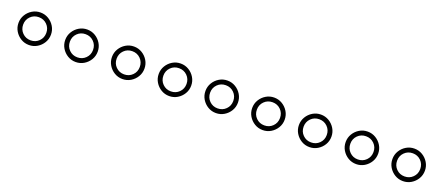

<svg xmlns="http://www.w3.org/2000/svg" viewBox="35 -1152 3529 1544"><g transform="rotate(20 1800.0 -380.0)"><path d="M80 -380Q80 -342 99 -310.5Q118 -279 149.5 -260Q181 -241 219 -241Q257 -241 288.5 -260Q320 -279 339 -310.5Q358 -342 358 -380Q358 -418 339 -449.5Q320 -481 288.5 -500Q257 -519 219 -519Q181 -519 149.5 -500Q118 -481 99 -449.5Q80 -418 80 -380ZM120 -380Q120 -422 148.5 -450.5Q177 -479 219 -479Q261 -479 289.5 -450.5Q318 -422 318 -380Q318 -338 289.5 -309.5Q261 -281 219 -281Q177 -281 148.5 -309.5Q120 -338 120 -380Z M480 -380Q480 -342 499 -310.5Q518 -279 549.5 -260Q581 -241 619 -241Q657 -241 688.5 -260Q720 -279 739 -310.5Q758 -342 758 -380Q758 -418 739 -449.5Q720 -481 688.5 -500Q657 -519 619 -519Q581 -519 549.5 -500Q518 -481 499 -449.5Q480 -418 480 -380ZM520 -380Q520 -422 548.5 -450.5Q577 -479 619 -479Q661 -479 689.5 -450.5Q718 -422 718 -380Q718 -338 689.5 -309.5Q661 -281 619 -281Q577 -281 548.5 -309.5Q520 -338 520 -380Z M880 -380Q880 -342 899 -310.5Q918 -279 949.5 -260Q981 -241 1019 -241Q1057 -241 1088.5 -260Q1120 -279 1139 -310.5Q1158 -342 1158 -380Q1158 -418 1139 -449.5Q1120 -481 1088.5 -500Q1057 -519 1019 -519Q981 -519 949.5 -500Q918 -481 899 -449.5Q880 -418 880 -380ZM920 -380Q920 -422 948.5 -450.5Q977 -479 1019 -479Q1061 -479 1089.5 -450.5Q1118 -422 1118 -380Q1118 -338 1089.5 -309.5Q1061 -281 1019 -281Q977 -281 948.5 -309.5Q920 -338 920 -380Z M1280 -380Q1280 -342 1299 -310.5Q1318 -279 1349.5 -260Q1381 -241 1419 -241Q1457 -241 1488.5 -260Q1520 -279 1539 -310.5Q1558 -342 1558 -380Q1558 -418 1539 -449.5Q1520 -481 1488.5 -500Q1457 -519 1419 -519Q1381 -519 1349.5 -500Q1318 -481 1299 -449.5Q1280 -418 1280 -380ZM1320 -380Q1320 -422 1348.5 -450.5Q1377 -479 1419 -479Q1461 -479 1489.5 -450.5Q1518 -422 1518 -380Q1518 -338 1489.5 -309.5Q1461 -281 1419 -281Q1377 -281 1348.5 -309.5Q1320 -338 1320 -380Z M1680 -380Q1680 -342 1699 -310.5Q1718 -279 1749.5 -260Q1781 -241 1819 -241Q1857 -241 1888.5 -260Q1920 -279 1939 -310.5Q1958 -342 1958 -380Q1958 -418 1939 -449.5Q1920 -481 1888.5 -500Q1857 -519 1819 -519Q1781 -519 1749.5 -500Q1718 -481 1699 -449.5Q1680 -418 1680 -380ZM1720 -380Q1720 -422 1748.5 -450.5Q1777 -479 1819 -479Q1861 -479 1889.5 -450.5Q1918 -422 1918 -380Q1918 -338 1889.5 -309.5Q1861 -281 1819 -281Q1777 -281 1748.5 -309.5Q1720 -338 1720 -380Z M2080 -380Q2080 -342 2099 -310.5Q2118 -279 2149.5 -260Q2181 -241 2219 -241Q2257 -241 2288.5 -260Q2320 -279 2339 -310.5Q2358 -342 2358 -380Q2358 -418 2339 -449.5Q2320 -481 2288.5 -500Q2257 -519 2219 -519Q2181 -519 2149.5 -500Q2118 -481 2099 -449.5Q2080 -418 2080 -380ZM2120 -380Q2120 -422 2148.5 -450.5Q2177 -479 2219 -479Q2261 -479 2289.5 -450.5Q2318 -422 2318 -380Q2318 -338 2289.5 -309.5Q2261 -281 2219 -281Q2177 -281 2148.5 -309.5Q2120 -338 2120 -380Z M2480 -380Q2480 -342 2499 -310.5Q2518 -279 2549.5 -260Q2581 -241 2619 -241Q2657 -241 2688.5 -260Q2720 -279 2739 -310.5Q2758 -342 2758 -380Q2758 -418 2739 -449.5Q2720 -481 2688.5 -500Q2657 -519 2619 -519Q2581 -519 2549.5 -500Q2518 -481 2499 -449.5Q2480 -418 2480 -380ZM2520 -380Q2520 -422 2548.5 -450.5Q2577 -479 2619 -479Q2661 -479 2689.5 -450.5Q2718 -422 2718 -380Q2718 -338 2689.5 -309.5Q2661 -281 2619 -281Q2577 -281 2548.5 -309.5Q2520 -338 2520 -380Z M2880 -380Q2880 -342 2899 -310.5Q2918 -279 2949.5 -260Q2981 -241 3019 -241Q3057 -241 3088.5 -260Q3120 -279 3139 -310.5Q3158 -342 3158 -380Q3158 -418 3139 -449.5Q3120 -481 3088.5 -500Q3057 -519 3019 -519Q2981 -519 2949.5 -500Q2918 -481 2899 -449.5Q2880 -418 2880 -380ZM2920 -380Q2920 -422 2948.5 -450.5Q2977 -479 3019 -479Q3061 -479 3089.5 -450.5Q3118 -422 3118 -380Q3118 -338 3089.5 -309.5Q3061 -281 3019 -281Q2977 -281 2948.5 -309.5Q2920 -338 2920 -380Z M3280 -380Q3280 -342 3299 -310.5Q3318 -279 3349.5 -260Q3381 -241 3419 -241Q3457 -241 3488.5 -260Q3520 -279 3539 -310.5Q3558 -342 3558 -380Q3558 -418 3539 -449.5Q3520 -481 3488.5 -500Q3457 -519 3419 -519Q3381 -519 3349.5 -500Q3318 -481 3299 -449.5Q3280 -418 3280 -380ZM3320 -380Q3320 -422 3348.5 -450.5Q3377 -479 3419 -479Q3461 -479 3489.5 -450.5Q3518 -422 3518 -380Q3518 -338 3489.5 -309.5Q3461 -281 3419 -281Q3377 -281 3348.5 -309.5Q3320 -338 3320 -380Z"/></g></svg>

Font: text-security-circle
Style: Regular
Weight: 400
Monospace: yes
Foundry: Oskari Noppa
Version: Version 3.000;hotconv 1.0.118;makeotfexe 2.5.65603